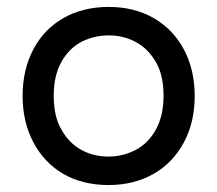

<svg xmlns="http://www.w3.org/2000/svg" viewBox="-20 -529 634 560"><path d="M165 -21.5Q108.4 -54.7 77.1 -114.3Q45.9 -173.8 45.9 -249Q45.9 -325.2 77.1 -384.8Q108.4 -444.3 165.5 -476.6Q222.7 -508.8 296.9 -508.8Q371.1 -508.8 427.7 -476.6Q485.4 -443.4 516.6 -384.3Q547.9 -325.2 547.9 -249Q547.9 -172.9 516.6 -114.3Q484.4 -53.7 427.2 -21.5Q370.1 10.7 296.9 10.7Q221.7 10.7 165 -21.5ZM374 -90.8Q412.1 -110.4 434.6 -150.9Q457 -191.4 457 -250Q457 -311.5 433.6 -349.6Q412.1 -386.7 376.5 -406.2Q340.8 -425.8 296.9 -425.8Q256.8 -425.8 219.7 -408.2Q181.6 -388.7 159.2 -348.6Q136.7 -308.6 136.7 -250Q136.7 -187.5 160.2 -149.4Q181.6 -111.3 217.3 -91.8Q252.9 -72.3 296.9 -72.3Q336.9 -72.3 374 -90.8Z"/></svg>

Font: YuPearl-Regular
Style: Regular
Weight: 400
Designer: Max Yao
Foundry: Max-Everyday
Version: Version 1.011; ttfautohint (v1.8.3)